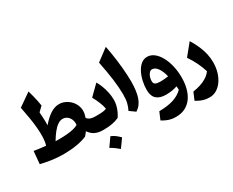

<svg xmlns="http://www.w3.org/2000/svg" viewBox="-143 -1361 2669 2199"><g transform="rotate(-30 1192.0 -261.0)"><path d="M523.6 -344.1Q557.6 -344.1 583.2 -324.9Q608.7 -305.7 621.4 -273.7Q634.1 -241.7 629.6 -203.6Q606.9 -189.5 569.8 -180.1Q532.7 -170.7 484.1 -166.3Q435.5 -161.8 378.1 -161.8Q365.9 -161.8 353.5 -161.9Q341.1 -161.9 328.6 -162.4Q359.9 -215.8 392.4 -256.8Q425 -297.7 458.2 -320.9Q491.4 -344.1 523.6 -344.1ZM571.3 -510.9Q516.1 -510.9 458.3 -474.2Q400.6 -437.5 340.2 -365.7Q341.8 -404.5 339.8 -449.5Q337.9 -494.5 334.6 -539.6L393.6 -596.8Q388.3 -630.9 381.8 -663.2Q375.2 -695.5 366.2 -731.2Q357.3 -766.9 344.7 -810.9L175.3 -692.7Q190.9 -615.7 203.2 -540.9Q215.5 -466 221.4 -397.9Q227.2 -329.8 224.7 -272.1Q222.2 -214.4 208.5 -171.4Q169.9 -175.6 130.9 -180.5Q92 -185.4 54.7 -191.4L39.9 -25.4Q106.8 -8.6 181.4 2.2Q256 13 338.4 13Q429.5 13 508.1 -0.1Q586.8 -13.2 646.5 -38.7Q657.7 -50.9 667.6 -63.1Q677.6 -75.2 686.4 -87.4Q718.3 -41 761.1 -20.5Q803.9 0 861.5 0H862V-180.5H861.5Q831.9 -180.5 805.9 -188.4Q779.9 -196.3 759.6 -221.2Q767.6 -244.5 772.1 -266Q776.5 -287.6 776.5 -306.6Q776.5 -347.7 760 -384.6Q743.5 -421.5 714.8 -450Q686 -478.4 649.2 -494.6Q612.3 -510.9 571.3 -510.9Z M900.4 101.9Q881.7 129.1 862.5 156.4Q843.4 183.8 823.1 211.6Q854 228.7 880.9 248.1Q907.9 267.6 931.8 288.9Q952.3 261.1 971.8 234Q991.2 206.9 1010.1 180.2Q985.2 154.5 957.8 133.7Q930.3 113 900.4 101.9ZM861.8 0H877.4Q937.7 0 986.4 -9Q1035.2 -17.9 1077.8 -37.9Q1109.7 -86.9 1127 -138Q1144.2 -189.1 1144.2 -240.2Q1144.2 -289.6 1133.6 -339Q1123 -388.5 1105.9 -432.9Q1088.7 -477.2 1068.7 -510.6L940.3 -384.3Q966.8 -336.9 987 -288Q1007.2 -239.1 1014.3 -196.5Q994.3 -187.3 966.1 -183.9Q937.8 -180.5 904.3 -180.5H861.8Q851.6 -180.5 846.4 -172.4Q841.3 -164.4 841.3 -142.9V-37.6Q841.3 -16.1 846.4 -8.1Q851.6 0 861.8 0Z M1367 -810.9 1209.3 -692.7Q1223.6 -622.6 1234.6 -558.8Q1245.6 -495.1 1252.8 -438.3Q1259.9 -381.5 1263.5 -332.3Q1267.1 -283 1267.1 -241.5Q1267.1 -173.2 1256.5 -129.7Q1245.9 -86.3 1224.9 -45.1L1299.6 8.1Q1367 -35.3 1394 -116.4Q1420.9 -197.4 1420.9 -321.8Q1420.9 -361.3 1418.5 -407.6Q1416 -453.9 1411.5 -504.3Q1406.9 -554.7 1400.2 -606.9Q1393.6 -659 1385.3 -710.7Q1377 -762.4 1367 -810.9Z M1816.1 -161.9Q1792.2 -157.7 1764.2 -155.4Q1736.2 -153 1710.6 -153Q1669.4 -153 1647.2 -163.9Q1625 -174.8 1625 -208Q1625 -235.2 1634.3 -261.9Q1643.6 -288.6 1659.6 -306.2Q1675.6 -323.7 1695.8 -323.7Q1735 -323.7 1767 -279.5Q1799 -235.2 1816.1 -161.9ZM1665 286.9Q1736.3 286.9 1789 259.4Q1841.6 231.8 1876.2 182.6Q1910.8 133.5 1927.7 68Q1944.7 2.6 1944.7 -72.9Q1944.7 -153.8 1927.7 -226.4Q1910.8 -299 1880 -355.1Q1849.3 -411.3 1807.8 -443.5Q1766.3 -475.7 1717.3 -475.7Q1672.5 -475.7 1637 -446.6Q1601.6 -417.5 1576.7 -369.6Q1551.8 -321.8 1538.7 -263.8Q1525.7 -205.7 1525.7 -148.1Q1525.7 -67.5 1568 -29Q1610.4 9.6 1691.4 9.6Q1734.9 9.6 1773 3.3Q1811.2 -3.1 1842.3 -14.2Q1843.6 -1.3 1844.2 10Q1844.9 21.3 1845.1 33.7Q1793.5 84.5 1718.6 108.6Q1643.7 132.8 1529.1 134.3L1487.3 232.6Q1522.6 253.9 1551.5 265.8Q1580.4 277.7 1607.7 282.3Q1635.1 286.9 1665 286.9Z M2344.2 -44.6Q2344.2 -100.6 2331.8 -155.8Q2319.3 -210.9 2294.6 -268.1Q2269.9 -325.4 2231.9 -386.9L2110.2 -237.5Q2154.1 -171.5 2182.9 -111.7Q2211.6 -51.8 2231 10.3Q2203.3 47.7 2163.6 72.7Q2123.9 97.7 2076.7 112.3Q2029.6 127 1979.8 134.3L1938 232.6Q1973.1 253.6 2001.5 265.2Q2029.9 276.9 2056.6 281.3Q2083.2 285.8 2112.3 285.8Q2159.8 285.8 2201.8 261.1Q2243.8 236.3 2275.9 191.7Q2307.9 147 2326.1 86.6Q2344.2 26.2 2344.2 -44.6Z"/></g></svg>

Font: Pinar FD VF
Style: Regular
Weight: 300
Designer: Amin Abedi
Version: Version 2.000